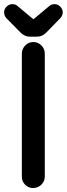

<svg xmlns="http://www.w3.org/2000/svg" viewBox="-24 -904 327 940"><path d="M37.1 -883.8Q42 -883.8 45.9 -882.8Q55.7 -880.9 62.5 -874Q138.7 -810.5 139.6 -809.6L216.8 -874Q227.5 -883.8 243.2 -883.8Q258.8 -883.8 271 -871.6Q283.2 -859.4 283.2 -844.2Q283.2 -829.1 272.5 -816.4L204.1 -746.1Q183.6 -724.6 158.2 -724.6H121.1Q95.7 -724.6 75.2 -746.1L5.9 -816.4Q-3.9 -829.1 -3.9 -844.2Q-3.9 -859.4 8.3 -871.6Q20.5 -883.8 37.1 -883.8ZM83 -39.1V-641.6Q83 -664.1 99.6 -681.6Q116.2 -698.2 139.2 -698.2Q162.1 -698.2 178.7 -681.6Q195.3 -665 195.3 -641.6V-39.1Q195.3 -16.6 178.7 0Q161.1 16.6 138.2 16.6Q115.2 16.6 99.1 0.5Q83 -15.6 83 -39.1Z"/></svg>

Font: FakePearl
Style: SemiBold
Weight: 400
Version: Version 1.2